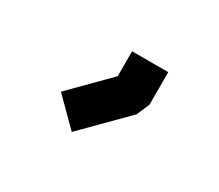

<svg xmlns="http://www.w3.org/2000/svg" viewBox="-66 -320 623 547"><g transform="rotate(30 246.0 -46.5)"><path d="M357 -189V-82L339 -40L204 96L120 12L238 -107V-189Z"/></g></svg>

Font: IBM 3270 Semi-Condensed
Style: Condensed
Weight: 400
Monospace: yes
Version: Version 2.3.1